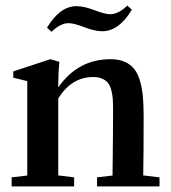

<svg xmlns="http://www.w3.org/2000/svg" viewBox="-20 -664 610 684"><path d="M344.2 -552.7Q317.4 -552.7 278.3 -567.9Q242.7 -581.5 224.1 -581.5Q195.8 -581.5 163.6 -550.8L147.5 -565.4Q193.4 -642.1 252.9 -642.1Q279.3 -642.1 318.4 -627Q354.5 -613.3 372.6 -613.3Q401.4 -613.3 433.6 -644L449.7 -629.4Q403.8 -552.7 344.2 -552.7ZM21.5 0V-32.2L77.1 -38.6V-375L27.3 -387.2V-409.7L159.2 -453.1L191.4 -443.8Q187.5 -404.8 187.5 -361.3V-352.5Q257.3 -453.1 374 -453.1Q403.3 -453.1 424.3 -443.8Q445.3 -434.6 458.3 -418.2Q471.2 -401.9 478.8 -375.5Q486.3 -349.1 489 -320.1Q491.7 -291 491.7 -251Q491.7 -107.9 490.2 -39.1L548.3 -32.2V0H325.7V-32.2L380.9 -38.6Q382.8 -191.9 382.8 -273.9Q382.8 -297.4 381.6 -313.2Q380.4 -329.1 376 -344.7Q371.6 -360.4 364 -369.4Q356.4 -378.4 343.5 -384Q330.6 -389.6 312 -389.6Q235.4 -389.6 187.5 -313.5V-39.1L244.1 -32.2V0Z"/></svg>

Font: Elstob 10pt SemiBold
Style: Regular
Weight: 600
Designer: Peter S. Baker
Version: Version 1.015